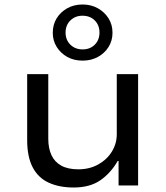

<svg xmlns="http://www.w3.org/2000/svg" viewBox="-20 -826 738 855"><path d="M308 9Q244 9 197 -12.5Q150 -34 125.5 -81Q101 -128 101 -202V-496H195V-208Q195 -165 209.5 -134.5Q224 -104 253.5 -88Q283 -72 329 -72Q379 -72 418 -94Q457 -116 478.5 -151.5Q500 -187 500 -228V-496H595V0H508V-109H504Q473 -55 426.5 -23Q380 9 308 9ZM348 -556Q309 -556 279.5 -572.5Q250 -589 232.5 -617Q215 -645 215 -680Q215 -716 232 -744Q249 -772 279 -789Q309 -806 348 -806Q386 -806 416 -789Q446 -772 463.5 -744Q481 -716 481 -680Q481 -645 463.5 -617Q446 -589 416 -572.5Q386 -556 348 -556ZM348 -606Q381 -606 402 -627Q423 -648 423 -681Q423 -714 402 -735Q381 -756 347 -756Q315 -756 293.5 -735Q272 -714 272 -681Q272 -648 293.5 -627Q315 -606 348 -606Z"/></svg>

Font: Nunito Sans 7pt SemiExpanded
Style: Regular
Weight: 400
Width: 6
Designer: Vernon Adams
Foundry: Vernon Adams
Version: Version 3.101;gftools[0.9.27]